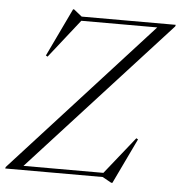

<svg xmlns="http://www.w3.org/2000/svg" viewBox="-76 -795 819 869"><g transform="rotate(5 334.0 -360.5)"><path d="M690 -715 688 -707.5 59 -19H422L557 -188L565 -183.5L466.5 22.5H461L420.5 0H-22.5L-20.5 -7L607.5 -696H262.5L124.5 -521L116.5 -525.5L221 -744.5H225.5L262.5 -715Z"/></g></svg>

Font: Newsreader Display Light
Style: Italic
Weight: 300
Italic angle: -17°
Designer: Hugues Gentile
Foundry: Production Type
Version: Version 1.001